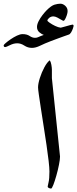

<svg xmlns="http://www.w3.org/2000/svg" viewBox="-156 -1040 427 1063"><path d="M176.3 -173.3Q176.3 -156.7 170.4 -127.4Q164.6 -98.1 156 -67.9Q147.5 -37.6 139.4 -16.8Q131.3 3.9 127 3.9Q120.6 3.9 114.3 0.7Q107.9 -2.4 107.9 -7.3Q107.9 -11.2 112.8 -30.5Q117.7 -49.8 117.7 -90.3Q117.7 -109.9 113.3 -148.7Q108.9 -187.5 101.6 -236.8Q94.2 -286.1 86.2 -337.9Q78.1 -389.6 71 -435.8Q64 -481.9 59.3 -514.2Q54.7 -546.4 54.7 -556.2Q54.7 -576.7 64.7 -608.2Q74.7 -639.6 89.8 -667.7Q105 -695.8 119.6 -706.1Q125.5 -697.8 128.4 -681.2Q131.3 -664.6 131.3 -654.3V-607.4ZM251.5 -896Q251.5 -893.6 247.8 -882.6Q244.1 -871.6 237.8 -860.8Q231.4 -850.1 223.6 -848.1Q217.8 -846.2 201.2 -840.3Q184.6 -834.5 163.8 -826.7Q143.1 -818.8 124.5 -812Q91.3 -799.3 66.4 -787.1Q41.5 -774.9 21 -774.9Q-2 -774.9 -21.2 -787.6Q-40.5 -800.3 -60.5 -800.3Q-80.6 -800.3 -101.3 -789.8Q-122.1 -779.3 -127 -779.3Q-135.7 -779.3 -135.7 -789.1Q-135.7 -792 -124.5 -801.8Q-113.3 -811.5 -96.4 -823Q-79.6 -834.5 -62 -842.8Q-44.4 -851.1 -31.2 -851.1Q-6.8 -851.1 8.1 -840.8Q22.9 -830.6 38.1 -830.6Q48.3 -830.6 57.1 -835Q65.9 -839.4 86.4 -846.7Q76.2 -849.6 62.5 -860.8Q48.8 -872.1 48.8 -890.6Q48.8 -904.8 57.6 -922.4Q66.4 -939.9 79.1 -956.3Q91.8 -972.7 102.5 -983.4Q127.9 -1008.8 146 -1014.2Q164.1 -1019.5 178.2 -1019.5Q192.4 -1019.5 205.3 -1007.8Q218.3 -996.1 218.3 -978.5Q218.3 -969.2 214.1 -956.5Q210 -943.8 204.8 -934.3Q199.7 -924.8 195.8 -924.8Q192.4 -924.8 182.6 -930.9Q172.9 -937 160.9 -943.1Q148.9 -949.2 139.2 -949.2Q126 -949.2 116.2 -940.9Q106.4 -932.6 106.4 -925.8Q106.4 -922.9 119.1 -913.8Q131.8 -904.8 149.2 -896.5Q166.5 -888.2 180.2 -886.7Q190.9 -889.2 205.1 -893.3Q219.2 -897.5 231 -900.6Q242.7 -903.8 245.1 -903.8Q251.5 -903.8 251.5 -896Z"/></svg>

Font: Scheherazade New SemiBold
Style: Regular
Weight: 600
Designer: SIL International
Foundry: SIL International
Version: Version 4.000